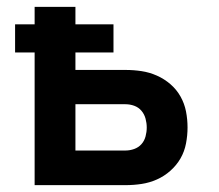

<svg xmlns="http://www.w3.org/2000/svg" viewBox="-20 -540 640 560"><path d="M81 0V-387H24V-469H81V-520H200V-469H311V-387H200V-336H346Q370 -336 393 -332.5Q416 -329 437.5 -319.5Q459 -310 477 -294.5Q495 -279 506.5 -258.5Q518 -238 522.5 -215Q527 -192 527 -168Q527 -145 522.5 -121.5Q518 -98 506.5 -78Q495 -58 477 -42Q459 -26 437.5 -16.5Q416 -7 393 -3.5Q370 0 346 0ZM200 -101H346Q359 -101 371.5 -105.5Q384 -110 392.5 -119.5Q401 -129 404.5 -142Q408 -155 408 -168Q408 -181 404.5 -194Q401 -207 392.5 -217Q384 -227 371.5 -231.5Q359 -236 346 -236H200Z"/></svg>

Font: R Plex Mono
Style: Bold
Weight: 700
Monospace: yes
Designer: Belleve Invis
Foundry: Belleve Invis
Version: Version 31.8.0